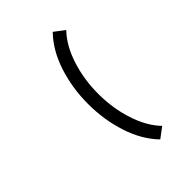

<svg xmlns="http://www.w3.org/2000/svg" viewBox="-225 -803 980 980"><g transform="rotate(-45 265.0 -313.0)"><path d="M396 -658.7Q341.3 -602.5 311 -509.5Q280.8 -416.5 280.8 -312.5Q280.8 -208.5 311 -115.5Q341.3 -22.5 396 33.7L340.3 75.7Q274.4 7.8 241 -95Q207.5 -197.8 207.5 -312.5Q207.5 -427.2 241 -530Q274.4 -632.8 340.3 -700.7Z"/></g></svg>

Font: AzarMehrMonospaced
Style: SerifBold
Weight: 1
Designer: Amin Abedi
Version: Version 1.00